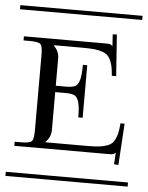

<svg xmlns="http://www.w3.org/2000/svg" viewBox="-61 -750 610 793"><g transform="rotate(5 244.5 -354.0)"><path d="M17.1 -581.1H357.9Q370.1 -581.1 374.3 -579.8Q378.4 -578.6 383.8 -573.2H384.8L381.8 -621.1L398.9 -622.1L411.1 -450.2H393.1Q391.1 -479 385.7 -497.6Q380.4 -516.1 371.8 -527.8Q363.3 -539.6 346.9 -545.4Q330.6 -551.3 311.8 -553.2Q293 -555.2 262.2 -555.2H144V-553.2Q166 -531.2 166 -502.9V-389.2H209Q233.9 -389.2 245.8 -395Q257.8 -400.9 263.9 -421.4Q270 -441.9 270 -484.9H288.1V-267.1H270Q270 -310.1 263.9 -330.6Q257.8 -351.1 245.8 -356.9Q233.9 -362.8 209 -362.8H166V-205.1Q166 -176.8 144 -154.8V-152.8H314.9Q345.7 -152.8 364.5 -154.8Q383.3 -156.7 399.7 -162.6Q416 -168.5 424.6 -180.2Q433.1 -191.9 438.5 -210.4Q443.8 -229 445.8 -257.8H462.9L452.1 -85.9L434.1 -86.9L437 -134.8H436Q431.2 -129.9 426.3 -128.4Q421.4 -127 409.2 -127H17.1V-144H43.9Q79.1 -144 87.6 -152.8Q96.2 -161.6 96.2 -196.8V-511.2Q96.2 -546.4 87.6 -555.2Q79.1 -564 43.9 -564H17.1ZM-8.8 -708H498V-690.9H-8.8ZM-8.8 -17.1H498V0H-8.8Z"/></g></svg>

Font: FoglihtenFr01
Style: Regular
Weight: 500
Version: Version 0.68